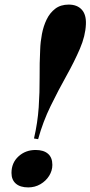

<svg xmlns="http://www.w3.org/2000/svg" viewBox="-20 -802 394 836"><path d="M128 -199Q144 -268 148.5 -334.5Q153 -401 152.5 -464.5Q152 -528 155 -587Q156 -619 162.5 -653.5Q169 -688 183 -717Q197 -746 220.5 -764Q244 -782 279 -782Q316 -782 336 -760Q356 -738 354 -696Q352 -646 328 -590Q304 -534 269 -471.5Q234 -409 200.5 -340.5Q167 -272 146 -196ZM30 -49Q30 -93 60.5 -121Q91 -149 135 -149Q170 -149 189 -132.5Q208 -116 208 -84Q208 -59 194 -36.5Q180 -14 156 0Q132 14 103 14Q68 14 49 -2.5Q30 -19 30 -49Z"/></svg>

Font: Playfair Display ExtraBold
Style: Italic
Weight: 800
Italic angle: -14°
Designer: Claus Eggers Sørensen
Foundry: Claus Eggers Sørensen
Version: Version 1.203